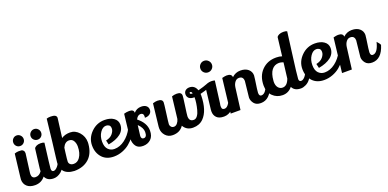

<svg xmlns="http://www.w3.org/2000/svg" viewBox="-6 -1619 5016 2484"><g transform="rotate(-20 2502.0 -377.0)"><path d="M100 -609Q100 -639 120.5 -660.5Q141 -682 171 -682Q201 -682 222 -660.5Q243 -639 243 -609Q243 -579 222 -558Q201 -537 171 -537Q141 -537 120.5 -558Q100 -579 100 -609ZM360.5 -660.5Q382 -682 412 -682Q442 -682 463 -660.5Q484 -639 484 -609Q484 -579 463.5 -558Q443 -537 412.5 -537Q382 -537 360.5 -558Q339 -579 339 -609Q339 -639 360.5 -660.5ZM479 -471Q438 -147 438 -126Q438 -86 467 -86Q493 -86 523.5 -121.5Q554 -157 572 -228Q605 -192 612 -172Q589 -75 539 -35Q489 5 436 5Q349 5 319 -62Q267 5 180 5Q108 5 69 -31Q30 -67 30 -125Q30 -139 35 -174Q58 -360 70 -470Q101 -481 127 -481Q153 -481 166 -479Q179 -477 191 -464Q203 -451 203 -427L170 -172Q168 -160 168 -150Q168 -91 222 -91Q272 -91 305 -140Q305 -151 307 -175L340 -441Q347 -458 370 -469.5Q393 -481 427.5 -481Q462 -481 479 -471Z M1009 -285Q1009 -274 1008 -262Q997 -131 920 -62.5Q843 6 719 6Q669 4 632 -12Q595 -28 577 -52Q543 -96 543 -130.5Q543 -165 553 -242Q574 -400 613 -753Q634 -761 669 -761Q749 -761 749 -715L715 -449Q762 -482 833.5 -482Q905 -482 957 -423Q1009 -364 1009 -285ZM744 -83Q795 -83 828 -130Q868 -187 868 -278Q868 -322 848 -356Q828 -390 786 -390Q729 -390 699 -322L691 -262Q678 -161 678 -137.5Q678 -114 695.5 -98.5Q713 -83 744 -83Z M1302 -405Q1255 -405 1219.5 -352.5Q1184 -300 1184 -227.5Q1184 -155 1218.5 -119.5Q1253 -84 1304 -84Q1379 -84 1448 -136Q1517 -188 1560 -272Q1582 -251 1600 -220Q1567 -145 1483 -73Q1441 -38 1383.5 -16Q1326 6 1265 6Q1165 6 1107 -55Q1045 -121 1045 -224Q1045 -327 1122.5 -404Q1200 -481 1308 -481Q1385 -481 1433 -447.5Q1481 -414 1482 -357Q1482 -280 1420.5 -232Q1359 -184 1252 -165L1238 -224Q1300 -237 1330.5 -274Q1361 -311 1361 -345.5Q1361 -380 1342.5 -392.5Q1324 -405 1302 -405Z M1813 -350Q1813 -394 1772.5 -394Q1732 -394 1708 -342Q1816 -257 1816 -151Q1816 -74 1773 -34Q1730 6 1665 6Q1600 6 1570 -34.5Q1540 -75 1540 -137Q1540 -156 1541 -165L1576 -470Q1612 -481 1649 -481Q1710 -481 1710 -436V-434Q1750 -481 1812 -481Q1857 -481 1882 -460.5Q1907 -440 1907 -406Q1907 -372 1881.5 -350.5Q1856 -329 1815 -329Q1813 -329 1811 -329Q1813 -340 1813 -350ZM1691 -272Q1673 -128 1673 -127Q1673 -85 1707 -85Q1751 -85 1751 -156Q1751 -214 1691 -272Z M2334 -159Q2334 -87 2395 -87Q2397 -87 2398 -87Q2426 -87 2448 -117Q2470 -147 2481 -192Q2505 -284 2505 -359H2496Q2454 -359 2431 -378Q2407 -400 2407 -431Q2407 -462 2426 -481Q2449 -502 2483 -502Q2557 -502 2583 -426Q2653 -443 2731 -473V-416Q2657 -388 2593 -373Q2594 -365 2594 -350Q2590 -143 2497 -50Q2442 5 2354.5 5Q2267 5 2224 -69Q2175 6 2074 6Q2014 6 1975.5 -36.5Q1937 -79 1937 -137Q1937 -147 1938 -161Q1959 -335 1973 -469Q2009 -481 2036 -481Q2107 -481 2107 -432Q2107 -413 2092 -301Q2073 -160 2073 -142.5Q2073 -125 2086.5 -108Q2100 -91 2125.5 -91Q2151 -91 2171 -114Q2191 -137 2200 -170L2235 -469Q2267 -481 2303 -481Q2368 -481 2368 -432Q2368 -414 2354 -315Q2334 -175 2334 -159ZM2464 -431Q2464 -414 2493 -414Q2496 -414 2499 -414Q2492 -441 2478 -441Q2464 -441 2464 -431Z M2725 -736.5Q2748 -760 2781 -760Q2814 -760 2837.5 -736.5Q2861 -713 2861 -680Q2861 -647 2837.5 -624Q2814 -601 2781 -601Q2748 -601 2725 -624Q2702 -647 2702 -680Q2702 -713 2725 -736.5ZM2826 -473Q2787 -172 2787 -169Q2782 -149 2782 -135.5Q2782 -122 2784 -112Q2788 -86 2820.5 -86Q2853 -86 2880.5 -128.5Q2908 -171 2922 -225Q2929 -221 2944 -201Q2959 -181 2962 -171Q2942 -91 2894 -42Q2846 7 2779 7Q2712 7 2679.5 -26Q2647 -59 2647 -111Q2647 -122 2648 -134L2684 -443Q2694 -461 2722 -470.5Q2750 -480 2777.5 -480Q2805 -480 2826 -473Z M3165 -112 3189 -335Q3189 -362 3175 -380Q3161 -398 3128.5 -398Q3096 -398 3073.5 -369.5Q3051 -341 3045 -298Q3009 -24 3007 0H2872L2927 -471Q2969 -482 2991 -482Q3058 -482 3061 -433Q3110 -481 3178.5 -481Q3247 -481 3286 -447Q3325 -413 3325 -361Q3325 -347 3319 -308Q3296 -156 3296 -131Q3296 -85 3327 -85Q3395 -85 3430 -227Q3464 -191 3471 -170Q3418 6 3287 6Q3225 6 3195 -32Q3165 -70 3165 -112Z M3923 -751Q3913 -673 3891 -506Q3845 -157 3845 -121.5Q3845 -86 3875 -86Q3901 -86 3929 -118.5Q3957 -151 3980 -225Q4008 -198 4019 -166Q3983 -47 3906 -12Q3871 5 3840 5Q3751 5 3721 -59Q3669 6 3588 6Q3507 6 3451.5 -49Q3396 -104 3396 -194Q3396 -325 3473 -403Q3550 -481 3668 -481Q3671 -481 3674 -481Q3715 -481 3751 -469L3781 -721Q3788 -738 3812.5 -749.5Q3837 -761 3871.5 -761Q3906 -761 3923 -751ZM3683 -403Q3619 -403 3581.5 -354.5Q3544 -306 3537 -210Q3536 -201 3536 -193Q3536 -144 3559.5 -115Q3583 -86 3620 -86Q3683 -86 3715 -175L3741 -390Q3708 -403 3683 -403Z M4197 -405Q4150 -405 4114.5 -352.5Q4079 -300 4079 -227.5Q4079 -155 4113.5 -119.5Q4148 -84 4199 -84Q4274 -84 4343 -136Q4412 -188 4455 -272Q4477 -251 4495 -220Q4462 -145 4378 -73Q4336 -38 4278.5 -16Q4221 6 4160 6Q4060 6 4002 -55Q3940 -121 3940 -224Q3940 -327 4017.5 -404Q4095 -481 4203 -481Q4280 -481 4328 -447.5Q4376 -414 4377 -357Q4377 -280 4315.5 -232Q4254 -184 4147 -165L4133 -224Q4195 -237 4225.5 -274Q4256 -311 4256 -345.5Q4256 -380 4237.5 -392.5Q4219 -405 4197 -405Z M4698 -112 4722 -335Q4722 -362 4708 -380Q4694 -398 4661.5 -398Q4629 -398 4606.5 -369.5Q4584 -341 4578 -298Q4542 -24 4540 0H4405L4460 -471Q4502 -482 4524 -482Q4591 -482 4594 -433Q4643 -481 4711.5 -481Q4780 -481 4819 -447Q4858 -413 4858 -361Q4858 -347 4852 -308Q4829 -156 4829 -131Q4829 -85 4860 -85Q4928 -85 4963 -227Q4997 -191 5004 -170Q4951 6 4820 6Q4758 6 4728 -32Q4698 -70 4698 -112Z"/></g></svg>

Font: Lily Script One
Style: Regular
Weight: 400
Designer: Julia Petretta
Foundry: Julia Petretta
Version: Version 1.002;PS 001.001;hotconv 1.0.70;makeotf.lib2.5.58329